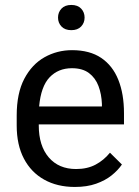

<svg xmlns="http://www.w3.org/2000/svg" viewBox="-20 -739 556 769"><path d="M265.6 -618.2Q240.2 -618.2 226.3 -632.8Q212.4 -647.5 212.4 -668.5Q212.4 -689.9 226.3 -704.6Q240.2 -719.2 265.6 -719.2Q291 -719.2 304.9 -704.6Q318.8 -689.9 318.8 -668.5Q318.8 -647.5 304.9 -632.8Q291 -618.2 265.6 -618.2ZM476.6 -240.7H135.3V-236.3Q135.3 -155.3 175.3 -108.6Q215.3 -62 284.7 -62Q329.6 -62 362.8 -79.6Q396 -97.2 420.4 -127.4L468.3 -80.1Q452.1 -56.6 426.8 -36.4Q401.4 -16.1 365 -3.2Q328.6 9.8 279.8 9.8Q209.5 9.8 157 -19.5Q104.5 -48.8 75.7 -103.8Q46.9 -158.7 46.9 -236.3V-276.4Q46.9 -365.7 77.4 -423.6Q107.9 -481.4 158.4 -509.8Q209 -538.1 268.6 -538.1Q339.4 -538.1 385.3 -507.1Q431.2 -476.1 453.9 -419.4Q476.6 -362.8 476.6 -285.6ZM268.1 -465.8Q213.4 -465.8 178.7 -429.4Q144 -393.1 136.7 -312.5H388.2V-322.3Q386.7 -361.8 374.5 -394.3Q362.3 -426.8 336.4 -446.3Q310.5 -465.8 268.1 -465.8Z"/></svg>

Font: Robert Sans Medium
Style: Regular
Weight: 500
Designer: Christian Robertson (extended by Adam Twardoch)
Foundry: Google
Version: Version 12.135;April 2, 2019;FontCreator 11.5.0.2425 64-bit;